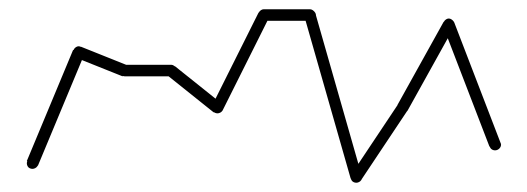

<svg xmlns="http://www.w3.org/2000/svg" viewBox="-20 -393 1140 415"><path d="M38 -40Q38 -37 39.5 -34Q41 -31 44 -29.5Q47 -28 50 -28Q53 -28 56 -29.5Q59 -31 61 -34Q63 -37 63 -40Q63 -43 61 -46Q59 -49 56 -51Q53 -53 50 -53Q47 -53 44 -51Q41 -49 39.5 -46Q38 -43 38 -40Z M38 -45 62 -35 162 -275 138 -285Z M138 -280Q138 -277 139.5 -274Q141 -271 144 -269.5Q147 -268 150 -268Q153 -268 156 -269.5Q159 -271 161 -274Q163 -277 163 -280Q163 -283 161 -286Q159 -289 156 -291Q153 -293 150 -293Q147 -293 144 -291Q141 -289 139.5 -286Q138 -283 138 -280Z M155 -292 145 -268 245 -228 255 -252Z M238 -240Q238 -237 239.5 -234Q241 -231 244 -229.5Q247 -228 250 -228Q253 -228 256 -229.5Q259 -231 261 -234Q263 -237 263 -240Q263 -243 261 -246Q259 -249 256 -251Q253 -253 250 -253Q247 -253 244 -251Q241 -249 239.5 -246Q238 -243 238 -240Z M250 -253V-228H350V-253Z M338 -240Q338 -237 339.5 -234Q341 -231 344 -229.5Q347 -228 350 -228Q353 -228 356 -229.5Q359 -231 361 -234Q363 -237 363 -240Q363 -243 361 -246Q359 -249 356 -251Q353 -253 350 -253Q347 -253 344 -251Q341 -249 339.5 -246Q338 -243 338 -240Z M358 -250 342 -230 442 -150 458 -170Z M438 -160Q438 -157 439.5 -154Q441 -151 444 -149.5Q447 -148 450 -148Q453 -148 456 -149.5Q459 -151 461 -154Q463 -157 463 -160Q463 -163 461 -166Q459 -169 456 -171Q453 -173 450 -173Q447 -173 444 -171Q441 -169 439.5 -166Q438 -163 438 -160Z M439 -166 461 -154 561 -354 539 -366Z M538 -360Q538 -357 539.5 -354Q541 -351 544 -349.5Q547 -348 550 -348Q553 -348 556 -349.5Q559 -351 561 -354Q563 -357 563 -360Q563 -363 561 -366Q559 -369 556 -371Q553 -373 550 -373Q547 -373 544 -371Q541 -369 539.5 -366Q538 -363 538 -360Z M550 -373V-348H650V-373Z M638 -360Q638 -357 639.5 -354Q641 -351 644 -349.5Q647 -348 650 -348Q653 -348 656 -349.5Q659 -351 661 -354Q663 -357 663 -360Q663 -363 661 -366Q659 -369 656 -371Q653 -373 650 -373Q647 -373 644 -371Q641 -369 639.5 -366Q638 -363 638 -360Z M662 -363 638 -357 738 -7 762 -13Z M738 -10Q738 -7 739.5 -4Q741 -1 744 0.5Q747 2 750 2Q753 2 756 0.5Q759 -1 761 -4Q763 -7 763 -10Q763 -13 761 -16Q759 -19 756 -21Q753 -23 750 -23Q747 -23 744 -21Q741 -19 739.5 -16Q738 -13 738 -10Z M740 -17 760 -3 860 -153 840 -167Z M838 -160Q838 -157 839.5 -154Q841 -151 844 -149.5Q847 -148 850 -148Q853 -148 856 -149.5Q859 -151 861 -154Q863 -157 863 -160Q863 -163 861 -166Q859 -169 856 -171Q853 -173 850 -173Q847 -173 844 -171Q841 -169 839.5 -166Q838 -163 838 -160Z M839 -166 861 -154 961 -334 939 -346Z M938 -340Q938 -337 939.5 -334Q941 -331 944 -329.5Q947 -328 950 -328Q953 -328 956 -329.5Q959 -331 961 -334Q963 -337 963 -340Q963 -343 961 -346Q959 -349 956 -351Q953 -353 950 -353Q947 -353 944 -351Q941 -349 939.5 -346Q938 -343 938 -340Z M962 -344 938 -336 1038 -76 1062 -84Z M1038 -80Q1038 -77 1039.5 -74Q1041 -71 1044 -69.5Q1047 -68 1050 -68Q1053 -68 1056 -69.5Q1059 -71 1061 -74Q1063 -77 1063 -80Q1063 -83 1061 -86Q1059 -89 1056 -91Q1053 -93 1050 -93Q1047 -93 1044 -91Q1041 -89 1039.5 -86Q1038 -83 1038 -80Z"/></svg>

Font: Linefont Thin
Style: Regular
Weight: 100
Monospace: yes
Version: Version 3.002;gftools[0.9.33]